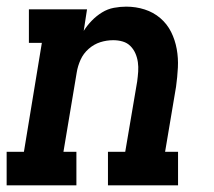

<svg xmlns="http://www.w3.org/2000/svg" viewBox="-24 -558 644 578"><path d="M-4 0V-101H48L102 -429H63V-530H238L228 -465Q238 -481 252 -495.5Q266 -510 283 -520.5Q300 -531 319 -534.5Q338 -538 356 -538Q385 -538 411.5 -529.5Q438 -521 458.5 -503.5Q479 -486 491 -462Q503 -438 508 -410.5Q513 -383 511.5 -354.5Q510 -326 506 -297L473 -101H512V0H301V-101H353L389 -313Q391 -328 392 -342.5Q393 -357 391 -371Q389 -385 383.5 -397.5Q378 -410 368.5 -419.5Q359 -429 345.5 -433Q332 -437 317 -437Q297 -437 278 -431Q259 -425 243 -411Q227 -397 218.5 -378Q210 -359 207 -340L167 -101H206V0Z"/></svg>

Font: Iosevka Curly Slab ExObl
Style: Bold
Weight: 700
Width: 7
Italic angle: -9°
Monospace: yes
Designer: Belleve Invis
Foundry: Belleve Invis
Version: Version 11.0.0; ttfautohint (v1.8.3)